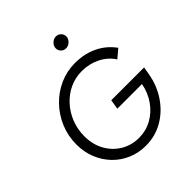

<svg xmlns="http://www.w3.org/2000/svg" viewBox="-244 -1094 1273 1273"><g transform="rotate(-45 392.5 -457.5)"><path d="M394 10Q326 10 267.5 -15Q209 -40 165.5 -85Q122 -130 97.5 -190.5Q73 -251 73 -321Q73 -401 102.5 -471.5Q132 -542 184 -596Q236 -650 304 -680.5Q372 -711 448 -711Q535 -711 605.5 -677.5Q676 -644 723 -579L664 -529Q630 -582 571 -611.5Q512 -641 443 -641Q382 -641 329 -616.5Q276 -592 235.5 -548Q195 -504 172 -446.5Q149 -389 149 -323Q149 -247 181.5 -187.5Q214 -128 271 -93.5Q328 -59 399 -59Q464 -59 519 -89.5Q574 -120 612.5 -174Q651 -228 664 -298H433L444 -366H752L743 -314Q727 -220 677 -146.5Q627 -73 554 -31.5Q481 10 394 10ZM475 -821Q455 -821 441 -835.5Q427 -850 427 -869Q427 -891 444.5 -908Q462 -925 484 -925Q504 -925 518.5 -910.5Q533 -896 533 -876Q533 -862 525 -849.5Q517 -837 504 -829Q491 -821 475 -821Z"/></g></svg>

Font: Red Hat Text
Style: Italic
Weight: 400
Italic angle: -12°
Designer: Pentagram, MCKL
Foundry: Pentagram, MCKL
Version: Version 1.023